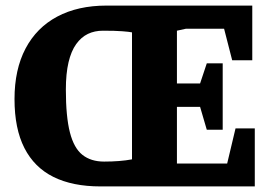

<svg xmlns="http://www.w3.org/2000/svg" viewBox="-20 -668 970 688"><path d="M340 0Q240 0 171.5 -34Q103 -68 67.5 -137.5Q32 -207 32 -313Q32 -419 71.5 -494Q111 -569 185 -608.5Q259 -648 362 -648H884V-452H812L783 -565H646L614 -558V-369H697L721 -441H778V-203H721L697 -285H614V-82Q630 -82 641 -82Q652 -82 665 -82H794L824 -208H893V0ZM353 -89Q381 -89 406.5 -91Q432 -93 453 -97V-552Q444 -554 418.5 -556Q393 -558 349 -558Q319 -558 295 -546.5Q271 -535 253 -510Q235 -485 225.5 -444.5Q216 -404 216 -347Q216 -250 230.5 -193.5Q245 -137 275.5 -113Q306 -89 353 -89Z"/></svg>

Font: Faustina Light ExtraBold
Style: Regular
Weight: 800
Version: Version 1.200